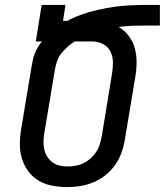

<svg xmlns="http://www.w3.org/2000/svg" viewBox="-20 -755 672 783"><path d="M255 8Q224 8 194 2.5Q164 -3 139 -17.5Q114 -32 96.5 -55Q79 -78 70 -106.5Q61 -135 61 -165.5Q61 -196 66 -227L109 -485Q111 -498 114 -511Q117 -524 122 -537Q127 -550 134.5 -562.5Q142 -575 151 -586H126L150 -735H247L237 -670H254Q292 -690 333.5 -702.5Q375 -715 416.5 -722.5Q458 -730 498.5 -732.5Q539 -735 580 -735H632V-651H580Q551 -651 522 -650Q493 -649 464 -645Q488 -631 505 -608.5Q522 -586 529.5 -559Q537 -532 537 -502Q537 -472 532 -443L489 -185Q485 -159 475.5 -132.5Q466 -106 450 -83Q434 -60 411 -41.5Q388 -23 362 -12Q336 -1 309 3.5Q282 8 255 8ZM255 -76Q271 -76 288 -79Q305 -82 320.5 -89.5Q336 -97 349.5 -109Q363 -121 372.5 -135.5Q382 -150 387 -166.5Q392 -183 395 -199L437 -456Q441 -480 440.5 -503.5Q440 -527 429.5 -546.5Q419 -566 399 -576Q379 -586 355 -586H285Q269 -576 255 -563.5Q241 -551 229.5 -536.5Q218 -522 212.5 -505Q207 -488 204 -471L161 -214Q158 -196 157.5 -179Q157 -162 160.5 -146Q164 -130 172.5 -116.5Q181 -103 193.5 -93.5Q206 -84 222 -80Q238 -76 255 -76Z"/></svg>

Font: Iosevka Md Ex Obl
Style: Regular
Weight: 500
Width: 7
Italic angle: -9°
Monospace: yes
Designer: Belleve Invis
Foundry: Belleve Invis
Version: Version 32.5.0; ttfautohint (v1.8.4)